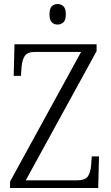

<svg xmlns="http://www.w3.org/2000/svg" viewBox="-20 -934 550 954"><path d="M30 0V-32L383 -676H156Q116 -676 103 -656Q90 -636 87 -600L84 -557H48L52 -714H460V-680L108 -38H362Q403 -38 416.5 -57.5Q430 -77 433 -114L436 -157H472L468 0ZM266 -812Q249 -812 237.5 -823Q226 -834 226 -863Q226 -892 237.5 -903Q249 -914 266 -914Q283 -914 295 -903Q307 -892 307 -863Q307 -834 295 -823Q283 -812 266 -812Z"/></svg>

Font: Noto Serif Hebrew SemiCondensed Light
Style: Regular
Weight: 300
Width: 4
Designer: Monotype Design Team
Foundry: Monotype Imaging Inc.
Version: Version 2.004; ttfautohint (v1.8.4.7-5d5b)